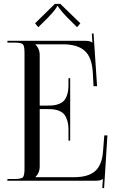

<svg xmlns="http://www.w3.org/2000/svg" viewBox="-20 -929 597 987"><path d="M290 -909.2 393.1 -809.1 376 -789.1 327.1 -837.9Q313 -852.1 301.3 -865.7Q289.6 -879.4 283.7 -887.7Q277.8 -896 277.8 -897.9H273.9Q273.9 -896 268.3 -887.5Q262.7 -878.9 251.2 -865.2Q239.7 -851.6 226.1 -837.9L176.8 -789.1L160.2 -809.1L262.2 -909.2ZM18.1 0V-8.8H53.2Q88.9 -8.8 97.4 -17.3Q106 -25.9 106 -62V-657.2Q106 -693.4 97.4 -701.7Q88.9 -710 53.2 -710H18.1V-719.2H417Q444.8 -719.2 454.1 -710H455.1L452.1 -756.3L460.9 -756.8L479 -485.8H460.9L457 -556.2Q452.6 -634.8 415.3 -668Q377.9 -701.2 303.2 -701.2H162.1V-700.2Q184.1 -678.2 184.1 -647.9V-386.2H224.1Q243.7 -386.2 257.3 -387.9Q271 -389.6 286.1 -396Q301.3 -402.3 310.5 -413.3Q319.8 -424.3 325.9 -444.3Q332 -464.4 332 -492.2V-526.9H340.8V-206.1H332V-261.2Q332 -289.1 325.9 -309.1Q319.8 -329.1 310.5 -340.3Q301.3 -351.6 286.1 -358.2Q271 -364.7 257.1 -366.5Q243.2 -368.2 224.1 -368.2H184.1V-70.8Q184.1 -41 162.1 -19V-18.1H360.8Q433.6 -18.1 469.2 -49.6Q504.9 -81.1 509.8 -152.8L516.1 -232.9H532.2L515.1 38.1L505.9 37.6L508.8 -8.8H507.8Q499 0 471.2 0Z"/></svg>

Font: FoglihtenNo07calt
Style: Regular
Weight: 500
Designer: gluk (gluksza@wp.pl)
Foundry: gluk (gluksza@wp.pl)
Version: Version 0.844